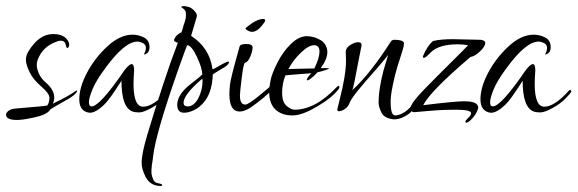

<svg xmlns="http://www.w3.org/2000/svg" viewBox="-42 -370 1916 637"><path d="M14 28Q-22 28 -22 10Q-22 4 -13.5 -2.5Q-5 -9 11 -10Q108 -18 115 -20Q122 -31 122 -45.5Q122 -60 95 -83Q68 -106 56 -131Q44 -156 44 -171Q44 -186 52 -199Q87 -257 134 -257Q174 -257 186 -230Q189 -222 186.5 -216Q184 -210 181 -211Q178 -212 177 -217Q175 -235 160 -235Q152 -235 141 -230Q100 -214 84 -174Q80 -164 80 -153Q80 -142 87 -126Q94 -110 110 -96Q138 -72 138 -46Q138 -36 133 -26Q184 -50 212 -70L214 -69Q213 -56 164 -30Q148 -21 136 -14L125 -7Q115 12 60 22Q32 28 14 28Z M306 -142Q277 -103 265 -74Q253 -45 253 -31Q253 -17 262 -17Q289 -17 371 -137Q403 -178 403 -136Q401 -110 401 -92Q401 -16 433 -16Q467 -16 516 -71Q519 -74 523 -67Q520 -60 502.5 -42.5Q485 -25 459 -11Q433 3 419.5 3Q406 3 398 0Q361 -13 361 -102Q321 -39 303 -22Q275 4 257 4Q256 4 254 4Q221 -1 221 -40.5Q221 -80 246.5 -128.5Q272 -177 314 -216Q356 -255 398 -255Q418 -255 437 -245Q454 -235 454 -213.5Q454 -192 435 -189Q442 -201 442 -211.5Q442 -222 432 -227Q422 -232 414 -232Q371 -232 306 -142Z M569 4Q546 4 546 -22Q546 -56 589 -90Q604 -102 617 -112L629 -123Q629 -144 611 -182Q593 -220 579 -220Q578 -220 552 -147Q474 74 466 149Q466 152 464.5 161Q463 170 462 176.5Q461 183 460.5 192Q460 201 461 208Q462 215 465 222Q469 236 482.5 238Q496 240 496 244Q497 247 491 247Q452 247 437 208Q428 188 428 170.5Q428 153 434.5 123Q441 93 470 1Q499 -91 523 -160L548 -228Q547 -228 544 -229.5Q541 -231 539 -232Q534 -233 536 -239.5Q538 -246 544 -252Q559 -265 559 -261Q562 -267 563.5 -273Q565 -279 567 -286Q575 -307 575 -318.5Q575 -330 573 -333.5Q571 -337 570 -338Q569 -339 566.5 -341Q564 -343 563 -344Q556 -347 561 -348.5Q566 -350 568.5 -350Q571 -350 582 -347.5Q593 -345 603 -334Q613 -323 611 -315L592 -251Q653 -212 663 -141Q663 -138 681 -149Q718 -171 718 -164Q717 -157 706 -149Q664 -124 664 -123Q662 -69 640 -38Q618 -7 584 2Q575 4 569 4ZM629 -109Q567 -56 567 -29Q567 -17 581 -17Q601 -17 616 -44Q630 -72 630 -101Q630 -106 629 -109Z M831 -307Q838 -307 838 -302.5Q838 -298 826 -284Q800 -252 775 -272Q771 -275 774 -278Q809 -307 831 -307ZM754 -53Q754 -23 772 -23Q782 -23 821.5 -55.5Q861 -88 864 -91Q867 -94 869 -92.5Q871 -91 871 -89.5Q871 -88 870 -86Q855 -61 807 -26Q775 0 753 0Q719 0 719 -58Q719 -69 721 -89.5Q723 -110 753 -216Q755 -224 775.5 -224Q796 -224 796 -212.5Q796 -201 788.5 -182.5Q781 -164 771 -162Q766 -161 760 -112Q754 -63 754 -53Z M1025 -235Q1044 -220 1044 -197Q1044 -174 1022 -144H1042Q1057 -144 1041 -138.5Q1025 -133 1011 -130Q1001 -118 988 -108.5Q975 -99 976 -107L981 -116L991 -127Q910 -121 905 -120Q894 -93 894 -62Q894 -31 909 -18.5Q924 -6 935 -6Q1004 -6 1075 -81Q1084 -90 1084 -80Q1084 -77 1078 -70Q1058 -46 1022 -24Q964 13 928.5 13Q893 13 872 -6.5Q851 -26 851 -66Q851 -80 855.5 -103Q860 -126 878.5 -162.5Q897 -199 923.5 -224.5Q950 -250 975.5 -250Q1001 -250 1025 -235ZM1001 -143Q1018 -178 1018 -199Q1018 -220 1000 -220Q982 -220 956 -195Q930 -170 915 -141Q989 -143 1001 -143Z M1332 -21Q1332 2 1293 20Q1279 26 1265 26Q1233 23 1223.5 3.5Q1214 -16 1214 -30Q1214 -44 1216 -62.5Q1218 -81 1223.5 -107.5Q1229 -134 1237.5 -160.5Q1246 -187 1246 -188Q1237 -176 1206 -140Q1126 -51 1118.5 -30Q1111 -9 1089 -2Q1077 2 1077 -7Q1077 -9 1084 -36Q1106 -120 1106 -170L1105 -197Q1105 -214 1128 -225Q1138 -230 1146 -230Q1160 -230 1157 -216.5Q1154 -203 1147 -166Q1131 -79 1127 -71Q1186 -125 1254 -231Q1258 -238 1266 -238Q1295 -238 1298 -228Q1300 -221 1287.5 -183.5Q1275 -146 1269 -122Q1254 -61 1254 -34.5Q1254 -8 1258 3Q1262 14 1272 13Q1301 9 1328 -24Q1332 -28 1332 -21Z M1460 -240 1552 -238Q1558 -238 1563 -235Q1568 -232 1568 -228Q1568 -216 1550.5 -199.5Q1533 -183 1519 -181Q1386 -68 1362 -21Q1468 -34 1497.5 -34Q1527 -34 1537 -26.5Q1547 -19 1544 -9Q1541 1 1534 11.5Q1527 22 1518.5 29.5Q1510 37 1506 37Q1502 37 1502 33.5Q1502 30 1512 20.5Q1522 11 1521 5Q1519 -6 1472 -6Q1425 -6 1380.5 -2Q1336 2 1335 2H1328Q1320 -3 1320 -10Q1320 -17 1323 -21Q1330 -37 1368.5 -76.5Q1407 -116 1453 -161.5Q1499 -207 1511 -220Q1494 -223 1477 -223Q1414 -223 1387 -196Q1370 -178 1364 -178Q1361 -178 1361 -183Q1376 -219 1395 -234Q1420 -240 1460 -240Z M1637 -142Q1608 -103 1596 -74Q1584 -45 1584 -31Q1584 -17 1593 -17Q1620 -17 1702 -137Q1734 -178 1734 -136Q1732 -110 1732 -92Q1732 -16 1764 -16Q1798 -16 1847 -71Q1850 -74 1854 -67Q1851 -60 1833.5 -42.5Q1816 -25 1790 -11Q1764 3 1750.5 3Q1737 3 1729 0Q1692 -13 1692 -102Q1652 -39 1634 -22Q1606 4 1588 4Q1587 4 1585 4Q1552 -1 1552 -40.5Q1552 -80 1577.5 -128.5Q1603 -177 1645 -216Q1687 -255 1729 -255Q1749 -255 1768 -245Q1785 -235 1785 -213.5Q1785 -192 1766 -189Q1773 -201 1773 -211.5Q1773 -222 1763 -227Q1753 -232 1745 -232Q1702 -232 1637 -142Z"/></svg>

Font: Lovers Quarrel
Style: Regular
Weight: 400
Designer: Robert E. Leuschke
Foundry: Robert E. Leuschke
Version: Version 1.001